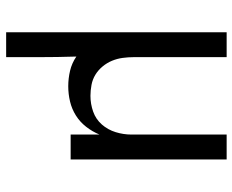

<svg xmlns="http://www.w3.org/2000/svg" viewBox="-88 -472 775 640"><g transform="rotate(90 300.0 -152.5)"><path d="M88 215V-520H171V-210Q171 -192 173.5 -173.5Q176 -155 183 -138Q190 -121 202 -106.5Q214 -92 229.5 -82.5Q245 -73 263.5 -69.5Q282 -66 300 -66Q327 -66 352.5 -75Q378 -84 395.5 -104Q413 -124 421 -150Q429 -176 429 -202V-520H512V0H429V-96Q419 -72 403 -51.5Q387 -31 365.5 -17.5Q344 -4 319 2Q294 8 268 8Q242 8 216.5 2Q191 -4 169 -19Q170 13 170.5 44.5Q171 76 171 107V215Z"/></g></svg>

Font: R Plex Mono
Style: Regular
Weight: 400
Monospace: yes
Designer: Belleve Invis
Foundry: Belleve Invis
Version: Version 31.8.0